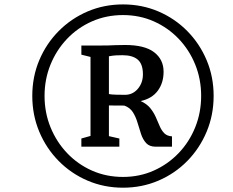

<svg xmlns="http://www.w3.org/2000/svg" viewBox="-20 -934 1082 892"><path d="M130 -488.5Q130 -577.5 162.5 -654.5Q195 -731.5 252.8 -789.8Q310.5 -848 387 -880.8Q463.5 -913.5 551.5 -913.5Q639.5 -913.5 716 -880.8Q792.5 -848 850 -789.8Q907.5 -731.5 940 -654.5Q972.5 -577.5 972.5 -488.5Q972.5 -399.5 940 -322Q907.5 -244.5 850 -186Q792.5 -127.5 716 -94.8Q639.5 -62 551.5 -62Q463.5 -62 387 -94.8Q310.5 -127.5 252.8 -186Q195 -244.5 162.5 -322Q130 -399.5 130 -488.5ZM187 -488.5Q187 -410.5 214.8 -342.5Q242.5 -274.5 292 -222.5Q341.5 -170.5 407.8 -141.2Q474 -112 551.5 -112Q628.5 -112 694.5 -141.5Q760.5 -171 810 -222.8Q859.5 -274.5 887 -342.8Q914.5 -411 914.5 -488.5Q914.5 -566 887 -634Q859.5 -702 810 -753.8Q760.5 -805.5 694.5 -834.8Q628.5 -864 551.5 -864Q474 -864 407.5 -834.8Q341 -805.5 291.5 -753.5Q242 -701.5 214.5 -633.5Q187 -565.5 187 -488.5ZM400.5 -302.5V-669.5L358 -680V-722.5H439.5Q463 -722 480.5 -722.8Q498 -723.5 516.2 -724.2Q534.5 -725 561 -725Q652.5 -725 696.2 -691.2Q740 -657.5 740 -601Q740 -549 713 -512.5Q686 -476 633.5 -464.5Q662 -451.5 678 -431.8Q694 -412 703.8 -389.8Q713.5 -367.5 722 -347.8Q730.5 -328 743.2 -315Q756 -302 779 -300.5V-252.5H703.5Q674.5 -252.5 659.2 -269Q644 -285.5 635.5 -310.8Q627 -336 619.2 -363Q611.5 -390 597.8 -412Q584 -434 557.5 -443.5L486 -444V-301.5L534.5 -290.5V-252.5H358V-290.5ZM486 -497Q497.5 -494.5 522 -494Q546.5 -493.5 561 -493.5Q596.5 -493.5 620.2 -521.2Q644 -549 644 -588.5Q644 -636.5 620 -657Q596 -677.5 549.5 -677.5Q534.5 -677.5 519.2 -676.8Q504 -676 486 -672.5Z"/></svg>

Font: Merriweather Text Regular
Style: Italic
Weight: 400
Italic angle: -7.8°
Designer: Eben Sorkin
Foundry: Eben Sorkin
Version: Version 2.100; ttfautohint (v1.7.19-72a1) -l 8 -r 50 -G 200 